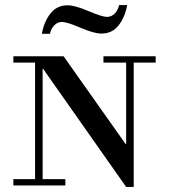

<svg xmlns="http://www.w3.org/2000/svg" viewBox="-20 -735 670 761"><path d="M33 0V-25H119V-487H33V-512H232L478 -164H480V-487H390V-512H597V-487H510V6H480L151 -462H149V-25H239V0ZM178 -601H146Q154 -648 179.5 -681Q205 -714 248 -714Q277 -714 331 -691Q385 -668 404 -668Q422 -668 435 -681.5Q448 -695 452 -715H484Q476 -668 450.5 -635Q425 -602 382 -602Q353 -602 299 -625Q245 -648 226 -648Q208 -648 195 -634.5Q182 -621 178 -601Z"/></svg>

Font: Justus
Style: Versalitas
Weight: 400
Version: Version 001.001